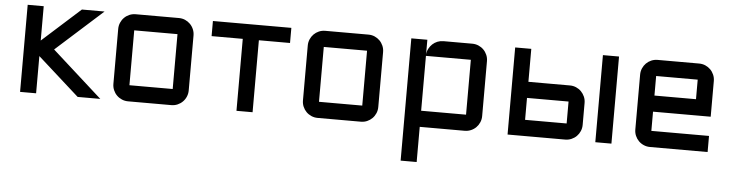

<svg xmlns="http://www.w3.org/2000/svg" viewBox="-45 -726 4356 1142"><g transform="rotate(5 2132.5 -155.0)"><path d="M175.8 -520V-314.9L403.8 -520H539.1L259.8 -269L559.1 0H423.8L175.8 -222.2V0H80.1V-520Z M1078.6 -96.2Q1078.6 -76.2 1071 -58.6Q1063.5 -41 1050.5 -28.1Q1037.6 -15.1 1020.3 -7.6Q1002.9 0 982.9 0H724.6Q705.1 0 687.5 -7.6Q669.9 -15.1 657 -28.1Q644 -41 636.5 -58.6Q628.9 -76.2 628.9 -96.2V-423.8Q628.9 -443.8 636.5 -461.4Q644 -479 657 -491.9Q669.9 -504.9 687.5 -512.5Q705.1 -520 724.6 -520H982.9Q1002.9 -520 1020.3 -512.5Q1037.6 -504.9 1050.5 -491.9Q1063.5 -479 1071 -461.4Q1078.6 -443.8 1078.6 -423.8ZM724.6 -423.8V-96.2H982.9V-423.8Z M1186 -520H1654.3V-429.7H1468.3V0H1372.1V-429.7H1186Z M2210.4 -96.2Q2210.4 -76.2 2202.9 -58.6Q2195.3 -41 2182.4 -28.1Q2169.4 -15.1 2152.1 -7.6Q2134.8 0 2114.7 0H1856.4Q1836.9 0 1819.3 -7.6Q1801.8 -15.1 1788.8 -28.1Q1775.9 -41 1768.3 -58.6Q1760.7 -76.2 1760.7 -96.2V-423.8Q1760.7 -443.8 1768.3 -461.4Q1775.9 -479 1788.8 -491.9Q1801.8 -504.9 1819.3 -512.5Q1836.9 -520 1856.4 -520H2114.7Q2134.8 -520 2152.1 -512.5Q2169.4 -504.9 2182.4 -491.9Q2195.3 -479 2202.9 -461.4Q2210.4 -443.8 2210.4 -423.8ZM1856.4 -423.8V-96.2H2114.7V-423.8Z M2830.6 -96.2Q2830.6 -76.2 2823 -58.6Q2815.4 -41 2802.5 -28.1Q2789.6 -15.1 2772 -7.6Q2754.4 0 2734.4 0H2466.3V210H2370.6V-520H2466.3V-432.1Q2467.8 -450.7 2476.1 -466.6Q2484.4 -482.4 2497.1 -494.4Q2509.8 -506.3 2526.6 -513.2Q2543.5 -520 2562.5 -520H2734.4Q2754.4 -520 2772 -512.5Q2789.6 -504.9 2802.5 -491.9Q2815.4 -479 2823 -461.4Q2830.6 -443.8 2830.6 -423.8ZM2734.4 -96.2V-423.8H2466.3V-96.2Z M3335 -227.1H3086.9V-96.2H3335ZM3086.9 -323.2H3335Q3354.5 -323.2 3372.1 -315.7Q3389.6 -308.1 3402.6 -294.9Q3415.5 -281.7 3423.1 -264.4Q3430.7 -247.1 3430.7 -227.1V-96.2Q3430.7 -76.2 3423.1 -58.6Q3415.5 -41 3402.6 -28.1Q3389.6 -15.1 3372.1 -7.6Q3354.5 0 3335 0H2990.7V-520H3086.9ZM3610.8 -520V0H3514.6V-520Z M4185.1 -210.9H3840.8V-96.2H4185.1V0H3840.8Q3821.3 0 3803.7 -7.6Q3786.1 -15.1 3773.2 -28.1Q3760.3 -41 3752.7 -58.6Q3745.1 -76.2 3745.1 -96.2V-423.8Q3745.1 -443.8 3752.7 -461.4Q3760.3 -479 3773.2 -491.9Q3786.1 -504.9 3803.7 -512.5Q3821.3 -520 3840.8 -520H4088.9Q4108.9 -520 4126.5 -512.5Q4144 -504.9 4157 -491.9Q4169.9 -479 4177.5 -461.4Q4185.1 -443.8 4185.1 -423.8ZM3840.8 -423.8V-307.1H4088.9V-423.8Z"/></g></svg>

Font: Aldrich [RUS by Daymarius]
Style: Regular
Weight: 400
Designer: Matthew Desmond
Foundry: Matthew Desmond
Version: Version 1.002 August 24, 2018